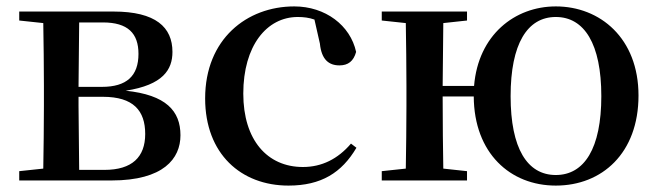

<svg xmlns="http://www.w3.org/2000/svg" viewBox="-20 -563 2054 599"><path d="M113 0H328C490 0 543 -68 543 -141C543 -217 498 -267 372 -280C489 -298 518 -346 518 -401C518 -478 466 -527 334 -527H40V-499L115 -491C116 -435 117 -351 117 -296V-232C117 -177 116 -93 115 -37L40 -29V0ZM227 -493H301C379 -493 412 -459 412 -395C412 -326 375 -292 298 -292H225ZM225 -261H301C396 -261 433 -218 433 -145C433 -73 392 -33 306 -33H227L225 -232Z M880 16C982 16 1046 -24 1092 -102L1075 -115C1034 -67 984 -42 925 -42C814 -42 739 -126 739 -271C739 -420 812 -510 909 -510C927 -510 944 -508 961 -502L978 -427C983 -377 1006 -359 1039 -359C1066 -359 1083 -372 1091 -401C1073 -484 995 -543 898 -543C750 -543 620 -441 620 -256C620 -83 732 16 880 16Z M1714 -17C1625 -17 1573 -100 1573 -263C1573 -426 1625 -510 1714 -510C1803 -510 1856 -426 1856 -263C1856 -100 1803 -17 1714 -17ZM1714 16C1858 16 1972 -85 1972 -265C1972 -444 1852 -543 1714 -543C1586 -543 1472 -454 1459 -295H1361L1363 -491L1437 -499V-527H1171V-499L1246 -491C1247 -435 1248 -351 1248 -296V-232C1248 -177 1247 -93 1246 -37L1171 -29V0H1437V-29L1363 -37C1362 -93 1361 -181 1361 -262H1458C1459 -85 1572 16 1714 16Z"/></svg>

Font: Noto Serif JP SemiBold
Style: Regular
Weight: 600
Designer: Ryoko NISHIZUKA 西塚涼子 (kana & ideographs); Frank Grießhammer (Latin, Greek & Cyrillic); Wenlong ZHANG 张文龙 (bopomofo); San
Foundry: Adobe
Version: Version 2.001;hotconv 1.1.0;makeotfexe 2.6.0